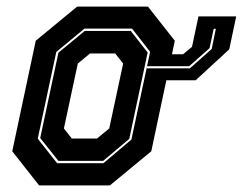

<svg xmlns="http://www.w3.org/2000/svg" viewBox="-20 -560 734 580"><path d="M152.5 -67H292.5L377 -138.5L433.5 -403.5L379 -473.5H235L150 -403L94 -141ZM156.5 -74 101.5 -143 156.5 -401 236 -466.5H375L426 -401.5L370.5 -140.5L291.5 -74ZM197 -141.5H273L310 -172L352 -368L328 -398.5H252L215 -368L173 -172ZM625.5 -473 613 -414.5 551.5 -360H424L422.5 -353.5H553.5L619.5 -412L632 -473ZM579.5 -510.5H693.5L672.5 -411L571 -317.5H482.5L437 -103L312 0H98L17 -103L88 -437L213 -540H427L508 -437L499.5 -396H533L560 -418.5Z"/></svg>

Font: Tourney Thin ExtraBold
Style: Italic
Weight: 800
Italic angle: -12°
Version: Version 1.015